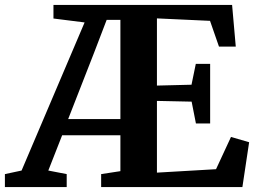

<svg xmlns="http://www.w3.org/2000/svg" viewBox="-65 -763 1046 783"><path d="M-45 0V-53L23 -67.5L280 -671.5L153 -687.5V-743H881.5L896.5 -573H828L791.5 -678L575 -688V-414L716 -417.5L733.5 -502.5H792V-259.5H734L716.5 -348.5L575 -351.5V-59L816 -73L877 -204.5L951 -183L923.5 0H347.5V-53L426 -65V-211.5H188.5L132 -67.5L207 -53V0ZM213 -277.5H426V-682H370L318.5 -547.5Z"/></svg>

Font: Merriweather 36pt
Style: Bold
Weight: 700
Designer: Eben Sorkin
Foundry: Eben Sorkin
Version: Version 2.100